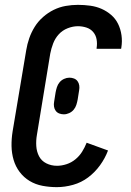

<svg xmlns="http://www.w3.org/2000/svg" viewBox="-20 -763 540 791"><path d="M214 8Q184 8 155 2.5Q126 -3 102 -17.5Q78 -32 61 -54.5Q44 -77 36 -104.5Q28 -132 27.5 -161.5Q27 -191 32 -222L88 -556Q92 -581 100.5 -605.5Q109 -630 123 -652.5Q137 -675 157.5 -693Q178 -711 201.5 -722.5Q225 -734 250.5 -738.5Q276 -743 301 -743Q327 -743 352 -739.5Q377 -736 398.5 -726.5Q420 -717 438 -701.5Q456 -686 466.5 -664.5Q477 -643 480.5 -618Q484 -593 480 -568L479 -562H378V-565Q381 -583 378 -600.5Q375 -618 364 -631Q353 -644 336 -649.5Q319 -655 301 -655Q280 -655 258.5 -646.5Q237 -638 222 -621.5Q207 -605 199 -584Q191 -563 187 -542L132 -207Q128 -184 129.5 -161Q131 -138 141 -119Q151 -100 171 -90Q191 -80 215 -80Q234 -80 254 -86.5Q274 -93 290.5 -106.5Q307 -120 318 -137.5Q329 -155 337 -175L425 -143Q413 -111 392 -82Q371 -53 343 -32Q315 -11 281 -1.5Q247 8 214 8ZM243 -292Q233 -292 224 -295.5Q215 -299 209.5 -306.5Q204 -314 202.5 -324Q201 -334 203 -344L209 -382Q211 -393 214.5 -404Q218 -415 225.5 -424Q233 -433 244 -438Q255 -443 266 -443Q276 -443 285 -439.5Q294 -436 299.5 -428.5Q305 -421 306.5 -411Q308 -401 306 -391L300 -353Q298 -342 294.5 -331Q291 -320 283.5 -311Q276 -302 265 -297Q254 -292 243 -292Z"/></svg>

Font: Iosevka SS18 Semibold
Style: Italic
Weight: 600
Italic angle: -9°
Monospace: yes
Designer: Belleve Invis
Foundry: Belleve Invis
Version: Version 25.1.1; ttfautohint (v1.8.4)